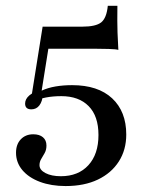

<svg xmlns="http://www.w3.org/2000/svg" viewBox="-20 -505 484 646"><path d="M200.8 121Q152.4 121 114.5 106.9Q76.6 92.7 55.2 67.3Q33.9 41.9 33.9 8.9Q33.9 -19.4 50 -36.3Q66.1 -53.2 91.9 -53.2Q112.9 -53.2 124.6 -43.1Q136.3 -33.1 136.3 -15.3Q136.3 -0.8 130.2 10.1Q124.2 21 118.5 30.2Q112.9 39.5 112.9 50.8Q112.9 66.9 133.1 77.4Q153.2 87.9 184.7 87.9Q243.5 87.9 277.4 50.8Q311.3 13.7 311.3 -50.8Q311.3 -114.5 278.2 -148Q245.2 -181.5 186.3 -181.5Q158.1 -181.5 134.7 -177Q111.3 -172.6 92.7 -163.7L83.9 -167.7L123.4 -415.3H256.5Q302.4 -415.3 320.6 -429.8Q338.7 -444.4 342.7 -485.5H375Q374.2 -429 375.4 -395.6Q376.6 -362.1 378.2 -337.1Q371 -339.5 346 -340.3Q321 -341.1 296 -341.1H142.7L120.2 -200Q141.1 -209.7 166.9 -214.1Q192.7 -218.5 222.6 -218.5Q309.7 -218.5 357.3 -174.2Q404.8 -129.8 404.8 -52.4Q404.8 -0.8 379.8 38.3Q354.8 77.4 309.3 99.2Q263.7 121 200.8 121ZM85.5 -137.1Q64.5 -137.1 64.5 -156.5Q64.5 -171.8 78.6 -183.9Q92.7 -196 116.9 -200.8L124.2 -186.3Q122.6 -163.7 112.5 -150.4Q102.4 -137.1 85.5 -137.1Z"/></svg>

Font: Playfair 12pt Medium
Style: Regular
Weight: 500
Designer: Claus Eggers Sørensen
Foundry: Claus Eggers Sørensen
Version: Version 2.000;gftools[0.9.28]